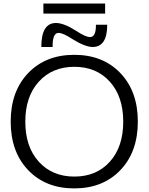

<svg xmlns="http://www.w3.org/2000/svg" viewBox="-20 -1048 834 1078"><path d="M223.6 -971.7V-1028.3H570.3V-971.7ZM407.2 -875Q460.9 -839.8 485.4 -839.8Q519.5 -839.8 518.6 -909.2H582Q582 -784.2 500 -784.2Q458 -784.2 385.7 -829.1Q334 -863.3 308.6 -863.3Q274.4 -863.3 275.4 -784.2H211.9Q211.9 -918.9 293.9 -918.9Q338.9 -918.9 407.2 -875ZM138.2 -92.8Q40 -195.3 40 -365.2Q40 -535.2 138.2 -637.7Q236.3 -740.2 397 -740.2Q557.6 -740.2 655.8 -637.7Q753.9 -535.2 753.9 -365.2Q753.9 -195.3 655.8 -92.8Q557.6 9.8 397 9.8Q236.3 9.8 138.2 -92.8ZM197.8 -140.1Q273.4 -56.6 397.5 -56.6Q521.5 -56.6 596.7 -140.1Q671.9 -223.6 671.9 -364.7Q671.9 -505.9 596.7 -589.4Q521.5 -672.9 397.5 -672.9Q273.4 -672.9 197.8 -589.4Q122.1 -505.9 122.1 -364.7Q122.1 -223.6 197.8 -140.1Z"/></svg>

Font: Gen Shin Gothic Normal
Style: Regular
Weight: 300
Designer: [Source Han Sans]
Ryoko NISHIZUKA  (kana & ideographs); Paul D. Hunt (Latin, Greek & Cyrillic); Wenlong ZHANG  (bopomofo
Version: Version 1.002.20150607